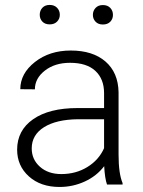

<svg xmlns="http://www.w3.org/2000/svg" viewBox="-20 -741 576 771"><path d="M409.7 0Q400.9 -24.9 398.4 -73.7Q367.7 -33.7 320.1 -12Q272.5 9.8 219.2 9.8Q143.1 9.8 95.9 -32.7Q48.8 -75.2 48.8 -140.1Q48.8 -217.3 113 -262.2Q177.2 -307.1 292 -307.1H397.9V-367.2Q397.9 -423.8 363 -456.3Q328.1 -488.8 261.2 -488.8Q200.2 -488.8 160.2 -457.5Q120.1 -426.3 120.1 -382.3L61.5 -382.8Q61.5 -445.8 120.1 -491.9Q178.7 -538.1 264.2 -538.1Q352.5 -538.1 403.6 -493.9Q454.6 -449.7 456.1 -370.6V-120.6Q456.1 -43.9 472.2 -5.9V0ZM226.1 -42Q284.7 -42 330.8 -70.3Q377 -98.6 397.9 -146V-262.2H293.5Q206.1 -261.2 156.7 -230.2Q107.4 -199.2 107.4 -145Q107.4 -100.6 140.4 -71.3Q173.3 -42 226.1 -42ZM139.6 -681.6Q139.6 -698.2 150.1 -709.7Q160.6 -721.2 179.7 -721.2Q198.2 -721.2 209.2 -709.7Q220.2 -698.2 220.2 -681.6Q220.2 -665.5 209.2 -654.3Q198.2 -643.1 179.7 -643.1Q160.6 -643.1 150.1 -654.3Q139.6 -665.5 139.6 -681.6ZM353 -681.2Q353 -697.8 363.8 -709.2Q374.5 -720.7 393.1 -720.7Q412.1 -720.7 422.9 -709.2Q433.6 -697.8 433.6 -681.2Q433.6 -665 422.9 -653.8Q412.1 -642.6 393.1 -642.6Q374.5 -642.6 363.8 -653.8Q353 -665 353 -681.2Z"/></svg>

Font: RobotoInd Light
Style: Regular
Weight: 300
Designer: Google
Version: Version 2.001151; 2014